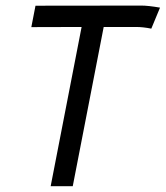

<svg xmlns="http://www.w3.org/2000/svg" viewBox="-20 -654 586 679"><path d="M159.2 4.4 268.6 -558.6Q212.9 -558.6 157.5 -558.3Q102.1 -558.1 90.8 -558.1L105.5 -633.8Q131.3 -633.8 280.3 -634Q429.2 -634.3 479 -634.3Q504.4 -634.3 545.9 -627L515.1 -552.7Q485.8 -558.6 461.4 -558.6H346.7L237.3 4.4Z"/></svg>

Font: Fantasque Sans Mono
Style: Italic
Weight: 400
Italic angle: -11°
Monospace: yes
Designer: Jany Belluz
Version: Version 1.8.0 ; ttfautohint (v1.8.2)